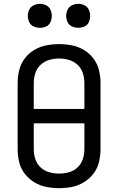

<svg xmlns="http://www.w3.org/2000/svg" viewBox="-20 -973 616 1001"><path d="M188 -828Q205 -828 220.5 -835Q236 -842 243 -857.5Q250 -873 250 -890Q250 -907 243 -922.5Q236 -938 220.5 -945.5Q205 -953 188 -953Q171 -953 155.5 -945.5Q140 -938 132.5 -922.5Q125 -907 125 -890Q125 -873 132.5 -857.5Q140 -842 155.5 -835Q171 -828 188 -828ZM388 -828Q405 -828 420.5 -835Q436 -842 443 -857.5Q450 -873 450 -890Q450 -907 443 -922.5Q436 -938 420.5 -945.5Q405 -953 388 -953Q371 -953 355.5 -945.5Q340 -938 332.5 -922.5Q325 -907 325 -890Q325 -873 332.5 -857.5Q340 -842 355.5 -835Q371 -828 388 -828ZM288 8Q322 8 355 1.5Q388 -5 417.5 -23Q447 -41 467.5 -68Q488 -95 496 -128Q504 -161 504 -195V-540Q504 -574 496 -607Q488 -640 467.5 -667.5Q447 -695 417.5 -712.5Q388 -730 355 -736.5Q322 -743 288 -743Q254 -743 221 -736.5Q188 -730 158.5 -712.5Q129 -695 108.5 -667.5Q88 -640 80 -607Q72 -574 72 -540V-195Q72 -161 80 -128Q88 -95 108.5 -68Q129 -41 158.5 -23Q188 -5 221 1.5Q254 8 288 8ZM288 -68Q262 -68 236.5 -75Q211 -82 191.5 -100.5Q172 -119 164 -144Q156 -169 156 -195V-330H420V-195Q420 -169 412 -144Q404 -119 384.5 -100.5Q365 -82 339.5 -75Q314 -68 288 -68ZM420 -405H156V-540Q156 -566 164 -591.5Q172 -617 191.5 -635Q211 -653 236.5 -660.5Q262 -668 288 -668Q314 -668 339.5 -660.5Q365 -653 384.5 -635Q404 -617 412 -591.5Q420 -566 420 -540Z"/></svg>

Font: Iosevka SS01 Extended
Style: Regular
Weight: 400
Width: 7
Monospace: yes
Designer: Belleve Invis
Foundry: Belleve Invis
Version: Version 3.4.7; ttfautohint (v1.8.3)